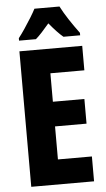

<svg xmlns="http://www.w3.org/2000/svg" viewBox="-61 -969 557 1008"><g transform="rotate(-5 217.0 -465.0)"><path d="M393 0H62V-714H393V-585H214V-435H380V-305H214V-131H393ZM292 -930Q309 -897 333.5 -859.5Q358 -822 387 -783V-770H299Q268 -796 226 -847Q205 -822 186.5 -802Q168 -782 154 -770H65V-783Q80 -802 98.5 -829.5Q117 -857 134 -884.5Q151 -912 160 -930Z"/></g></svg>

Font: Noto Sans Thai ExtCond ExtBd
Style: Regular
Weight: 800
Width: 2
Designer: Monotype Design Team
Foundry: Monotype Imaging Inc.
Version: Version 2.002; ttfautohint (v1.8.4.7-5d5b)